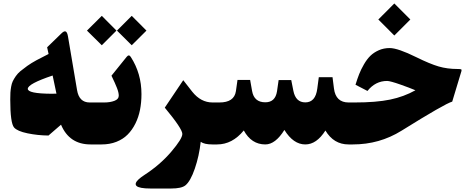

<svg xmlns="http://www.w3.org/2000/svg" viewBox="-20 -832 2707 1106"><path d="M274.4 -292Q294.4 -292 305.2 -292.5L283.2 -397Q140.1 -349.1 140.1 -320.3Q140.1 -293 274.4 -292ZM510.7 0H501.5Q379.4 0 331.5 -113.8L259.3 -51.3Q197.8 -51.8 138.7 -64Q79.6 -76.2 61 -97.7Q39.1 -123.5 39.1 -258.8Q39.1 -282.7 40 -298.3Q41 -314 44.2 -332.5Q47.4 -351.1 53.7 -364.3Q60.1 -377.4 71 -393.3Q82 -409.2 98.1 -422.6Q114.3 -436 137.2 -452.4Q160.2 -468.8 190.2 -485.1Q220.2 -501.5 259.8 -521L251.5 -559.6L333.5 -639.2Q348.6 -654.3 357.9 -650.9Q367.2 -647.5 371.6 -622.1L423.8 -313.5Q435.5 -241.7 496.6 -241.7H510.7Q522.9 -241.7 522.9 -147.9V-83.5Q522.9 0 510.7 0Z M794.9 -290Q794.9 -242.2 786.6 -199.7Q778.3 -157.2 760 -120.4Q741.7 -83.5 715.3 -56.9Q689 -30.3 650.6 -15.1Q612.3 0 565.4 0H505.9Q479 0 479 -83.5V-147.9Q479 -241.7 505.9 -241.7H580.1Q614.3 -241.7 639.2 -251.2Q664.1 -260.7 664.1 -280.8Q664.1 -298.8 653.8 -325.2Q643.6 -351.6 622.1 -396L709.5 -504.4Q722.7 -521 733.4 -503.9Q794.9 -408.7 794.9 -290ZM739.3 -740.2 823.2 -656.2Q823.7 -655.8 823.2 -655.3L739.3 -571.8Q738.8 -571.3 738.3 -571.8L654.3 -655.3Q653.8 -655.8 654.3 -656.2L738.3 -740.2Q738.8 -740.7 739.3 -740.2ZM566.9 -740.2 650.4 -656.2Q650.9 -655.8 650.4 -655.3L566.9 -571.8Q566.4 -571.3 565.9 -571.8L481.4 -655.3Q481 -655.8 481.4 -656.2L565.9 -740.2Q566.4 -740.7 566.9 -740.2Z M1136.2 -15.1Q1127.4 65.9 1102.3 139.2Q1077.1 212.4 1047.9 235.8Q1025.4 253.9 965.8 253.9H846.7Q814 253.9 793.7 250Q773.4 246.1 766.4 239Q759.3 231.9 762.7 222.2Q766.1 212.4 778.3 201.2Q790.5 189.9 810.5 176.8Q901.9 117.7 966.1 42.5Q1030.3 -32.7 1030.3 -60.5Q1030.3 -90.3 929.2 -211.9L1035.6 -370.1Q1058.6 -339.8 1087.4 -303.7Q1136.7 -241.7 1204.6 -241.7H1208.5Q1220.7 -241.7 1220.7 -147.9V-83.5Q1220.7 0 1208.5 0H1202.6Q1157.2 0 1136.2 -15.1Z M1738.8 0Q1669.9 0 1618.2 -83.5Q1566.4 0 1508.3 0Q1428.2 0 1384.3 -80.6Q1318.4 0 1230.5 0H1203.6Q1176.8 0 1176.8 -83.5V-147.9Q1176.8 -241.7 1203.6 -241.7H1243.7Q1329.1 -241.7 1338.9 -306.6L1348.1 -371.6H1420.9L1432.1 -308.1Q1443.4 -242.7 1508.3 -242.7Q1565.9 -242.7 1575.7 -306.2L1585 -370.6H1657.7L1669.9 -309.1Q1683.1 -242.2 1738.8 -242.2Q1797.4 -242.2 1807.6 -320.8L1816.4 -387.2H1895.5L1903.8 -321.8Q1914.1 -241.7 1988.3 -241.7H2002.4Q2014.6 -241.7 2014.6 -147.9V-83.5Q2014.6 0 2002.4 0H1987.8Q1902.3 0 1854.5 -80.1Q1803.7 0 1738.8 0Z M2252 -811.5 2343.3 -720.2Q2343.8 -719.7 2343.3 -719.2L2252 -627.9Q2251.5 -627.4 2251 -627.9L2159.7 -719.2Q2159.2 -719.7 2159.7 -720.2L2251 -811.5Q2251.5 -812 2252 -811.5ZM2096.7 -308.1 2027.8 -343.8Q2038.6 -378.9 2049.1 -405.5Q2059.6 -432.1 2076.7 -461.7Q2093.8 -491.2 2113.5 -510.5Q2133.3 -529.8 2161.9 -542.5Q2190.4 -555.2 2224.6 -555.2Q2271.5 -555.2 2378.4 -502.4Q2456.5 -463.9 2506.6 -449.2Q2556.6 -434.6 2615.2 -434.6Q2632.3 -434.6 2636.2 -432.6Q2640.1 -430.7 2638.2 -422.9L2585 -246.6Q2543 -234.9 2293 -79.1Q2166 0 2012.7 0H1997.6Q1970.7 0 1970.7 -83.5V-147.9Q1970.7 -241.7 1997.6 -241.7H2022.5Q2147 -241.7 2227.1 -258.3Q2307.1 -274.9 2373 -312Q2340.8 -325.7 2288.6 -344.2Q2227.5 -365.7 2210 -365.7Q2142.6 -365.7 2096.7 -308.1Z"/></svg>

Font: Sahel Black FD-WOL
Style: Black-FD-WOL
Weight: 900
Foundry: Saber Rastikerdar (saber.rastikerdar@gmail.com)
Version: Version 2.0.2